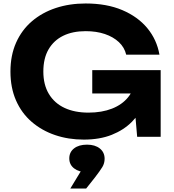

<svg xmlns="http://www.w3.org/2000/svg" viewBox="-20 -786 1000 1103"><path d="M837 -325Q835 -257 810 -195.5Q785 -134 738 -86.5Q691 -39 622 -11.5Q553 16 461 16Q373 16 296.5 -10Q220 -36 162 -86Q104 -136 72 -209Q40 -282 40 -375Q40 -468 72.5 -541Q105 -614 163.5 -664Q222 -714 300.5 -740Q379 -766 472 -766Q593 -766 682.5 -728Q772 -690 826.5 -624Q881 -558 896 -472H705Q695 -514 663 -544Q631 -574 582.5 -590.5Q534 -607 472 -607Q397 -607 343 -580.5Q289 -554 259 -502.5Q229 -451 229 -375Q229 -299 261 -246Q293 -193 351 -166Q409 -139 488 -139Q565 -139 623.5 -162Q682 -185 716.5 -228Q751 -271 756 -331ZM510 -249V-383H903V0H768L742 -300L780 -249ZM384 297 472 152 480 203Q434 203 406 181.5Q378 160 378 124Q378 88 405.5 66.5Q433 45 480 45Q526 45 553.5 67Q581 89 581 126Q581 152 568 173.5Q555 195 525 234L475 297Z"/></svg>

Font: Unbounded SemiBold
Style: Regular
Weight: 600
Designer: Luke Prowse, Jean-Baptiste Morizot, Fátima Lázaro, Florian Runge
Foundry: NaN
Version: Version 1.700